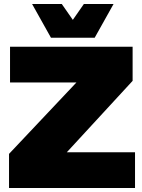

<svg xmlns="http://www.w3.org/2000/svg" viewBox="-20 -937 708 957"><path d="M546 -917 452 -749H234L140 -917H288L343 -838L398 -917ZM653 -178V0H25V-170L361 -526H30V-704H641V-534L313 -178Z"/></svg>

Font: Prodigy Sans Black
Style: Regular
Weight: 900
Designer: Wei Huang
Foundry: Wei Huang
Version: Version 1.003; ttfautohint (v1.8.3)